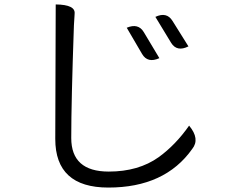

<svg xmlns="http://www.w3.org/2000/svg" viewBox="-20 -790 1040 865"><path d="M551 -665Q603 -687 628 -645L698 -528Q645 -504 620 -547L551 -665ZM680 -714Q731 -738 757 -696L829 -581Q777 -555 751 -597L680 -714ZM229 -164 231 -770Q322 -769 316 -727Q317 -739 313 -675Q301 -333 301 -168Q301 -17 470 -17Q604 -17 695 -82Q771 -137 832 -224Q882 -164 846 -119Q723 55 468 55Q229 55 229 -164Z"/></svg>

Font: Swei Half Moon CJK TC
Style: DemiLight
Weight: 350
Version: Version 2.125